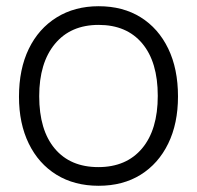

<svg xmlns="http://www.w3.org/2000/svg" viewBox="-20 -587 633 617"><path d="M297 10Q219 10 161.5 -25.5Q104 -61 72.5 -125.5Q41 -190 41 -276Q41 -365 72.5 -430Q104 -495 162 -531Q220 -567 297 -567Q375 -567 432 -531.5Q489 -496 520.5 -431Q552 -366 552 -277Q552 -190 520.5 -125.5Q489 -61 432 -25.5Q375 10 297 10ZM296 -50Q386 -50 436.5 -110Q487 -170 487 -279Q487 -388 437 -447.5Q387 -507 297 -507Q207 -507 156.5 -446Q106 -385 106 -278Q106 -169 156 -109.5Q206 -50 296 -50Z"/></svg>

Font: BDO Grotesk Light
Style: Regular
Weight: 300
Designer: Deni Anggara
Foundry: Lokal Container
Version: Version 2.000